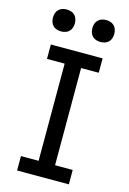

<svg xmlns="http://www.w3.org/2000/svg" viewBox="-140 -1016 729 1082"><g transform="rotate(15 225.0 -474.5)"><path d="M74 0V-84H177V-651H74V-735H376V-651H273V-84H376V0ZM340 -821Q327 -821 314.5 -825Q302 -829 293 -838Q284 -847 280 -859.5Q276 -872 276 -885Q276 -898 280 -910.5Q284 -923 293 -932Q302 -941 314.5 -945Q327 -949 340 -949Q353 -949 365.5 -945Q378 -941 387 -932Q396 -923 400 -910.5Q404 -898 404 -885Q404 -872 400 -859.5Q396 -847 387 -838Q378 -829 365.5 -825Q353 -821 340 -821ZM110 -821Q97 -821 84.5 -825Q72 -829 63 -838Q54 -847 50 -859.5Q46 -872 46 -885Q46 -898 50 -910.5Q54 -923 63 -932Q72 -941 84.5 -945Q97 -949 110 -949Q123 -949 135.5 -945Q148 -941 157 -932Q166 -923 170 -910.5Q174 -898 174 -885Q174 -872 170 -859.5Q166 -847 157 -838Q148 -829 135.5 -825Q123 -821 110 -821Z"/></g></svg>

Font: Iosevka Etoile Medium
Style: Regular
Weight: 500
Designer: Belleve Invis
Foundry: Belleve Invis
Version: Version 22.1.2; ttfautohint (v1.8.4)